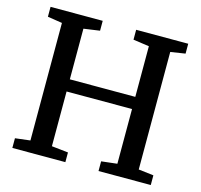

<svg xmlns="http://www.w3.org/2000/svg" viewBox="-107 -859 1022 976"><g transform="rotate(15 404.0 -371.5)"><path d="M118.5 -60.5V-679L41.5 -691V-743H316V-691L231.5 -679V-412.5H576V-679L492 -691V-743H766V-691L688.5 -679V-60.5L768 -51V0H493V-51L576 -60.5V-348.5H231.5V-60.5L318.5 -51V0H39.5V-51Z"/></g></svg>

Font: Merriweather Medium
Style: Regular
Weight: 500
Version: Version 2.100